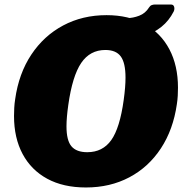

<svg xmlns="http://www.w3.org/2000/svg" viewBox="-20 -819 820 849"><path d="M360 10Q260 10 189 -28.5Q118 -67 80 -138Q42 -209 42 -306Q42 -323 43 -342Q44 -361 47 -380Q63 -494 118.5 -577.5Q174 -661 259.5 -706.5Q345 -752 451 -752Q549 -752 620 -712.5Q691 -673 729 -601Q767 -529 767 -431Q767 -414 766 -395.5Q765 -377 762 -358Q746 -246 691.5 -163Q637 -80 552 -35Q467 10 360 10ZM366 -146Q434 -146 472 -199.5Q510 -253 527 -377Q531 -406 533 -430.5Q535 -455 535 -476Q535 -541 514 -569.5Q493 -598 446 -598Q378 -598 339 -540.5Q300 -483 282 -355Q278 -327 276 -303.5Q274 -280 274 -260Q274 -198 296 -172Q318 -146 366 -146ZM736 -799Q747 -799 750 -789Q753 -779 748 -768Q727 -727 694 -700.5Q661 -674 621 -662Q581 -650 539 -650L542 -739Q568 -739 595.5 -749.5Q623 -760 639 -786Q644 -794 651 -796.5Q658 -799 664 -799H736Z"/></svg>

Font: Libre Franklin Thin Black
Style: Italic
Weight: 900
Italic angle: -8°
Version: Version 2.000